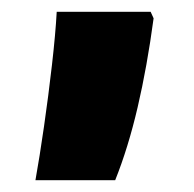

<svg xmlns="http://www.w3.org/2000/svg" viewBox="-20 -166 328 325"><path d="M235 -146 240 -135Q229 -53 213 15.5Q197 84 175 139H40Q47 100 54.5 48Q62 -4 68 -56.5Q74 -109 76 -146Z"/></svg>

Font: Noto Sans Sinhala ExtraCondensed Black
Style: Regular
Weight: 900
Width: 2
Designer: Jelle Bosma - Monotype Design Team
Foundry: Monotype Imaging Inc.
Version: Version 2.006; ttfautohint (v1.8.4.7-5d5b)